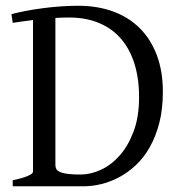

<svg xmlns="http://www.w3.org/2000/svg" viewBox="-20 -650 633 670"><path d="M221.2 -588.9Q196.8 -588.9 173.3 -587.4V-75.2Q173.3 -64.5 178.2 -57.6Q185.1 -49.3 204.6 -45.2Q224.1 -41 262.2 -41Q295.9 -41 331.8 -57.4Q367.7 -73.7 397.5 -107.2Q427.2 -140.6 446.3 -191.4Q465.3 -242.2 465.3 -311Q465.3 -376 449.2 -427.5Q433.1 -479 402.1 -514.9Q371.1 -550.8 325.4 -569.8Q279.8 -588.9 221.2 -588.9ZM548.3 -330.1Q548.3 -269 535.9 -220.9Q523.4 -172.9 502.4 -136Q481.4 -99.1 453.9 -73.5Q426.3 -47.9 395.5 -31.5Q364.7 -15.1 333.3 -7.6Q301.8 0 272.9 0H24.4V-21Q57.6 -27.8 76.4 -35.9Q95.2 -43.9 95.2 -50.8V-580.1Q75.7 -577.6 58.1 -575.2Q40.5 -572.8 24.4 -570.3L20 -600.6Q41.5 -606.4 69.6 -611.8Q97.7 -617.2 128.9 -621.3Q160.2 -625.5 192.1 -627.7Q224.1 -629.9 252.9 -629.9Q320.8 -629.9 375.5 -609.6Q430.2 -589.4 468.5 -550.8Q506.8 -512.2 527.6 -456.5Q548.3 -400.9 548.3 -330.1Z"/></svg>

Font: Gentium Plus Cyr
Style: Regular
Weight: 400
Designer: J. Victor Gaultney, Annie Olsen, Iska Routamaa, Becca Hirsbrunner
Foundry: SIL International
Version: Version 5.000